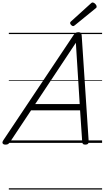

<svg xmlns="http://www.w3.org/2000/svg" viewBox="-71 -1149 841 1544"><path d="M-27 14Q-43 14 -49 5Q-55 -4 -45 -20L522 -869Q530 -880 537.5 -885Q545 -890 560 -890Q573 -890 579 -884.5Q585 -879 586 -863L642 -14Q643 0 636.5 7Q630 14 615 14Q601 14 596 8.5Q591 3 590 -10L573 -262H179L11 -9Q1 5 -6 9.5Q-13 14 -27 14ZM212 -312H570L539 -805ZM517 -939Q510 -939 501.5 -947.5Q493 -956 493 -963Q493 -966 493.5 -968.5Q494 -971 498 -975L658 -1120Q663 -1124 666 -1126.5Q669 -1129 673 -1129Q680 -1129 687.5 -1124Q695 -1119 700.5 -1111Q706 -1103 706 -1097Q706 -1093 705 -1089.5Q704 -1086 698 -1082L531 -946Q526 -943 523.5 -941Q521 -939 517 -939ZM0 365H750V375H0ZM0 -20H750V0H0ZM0 -505H750V-500H0ZM0 -885H750V-875H0Z"/></svg>

Font: Playwrite DK Loopet Guides
Style: Regular
Weight: 400
Designer: Veronika Burian, José Scaglione
Foundry: TypeTogether
Version: Version 1.003